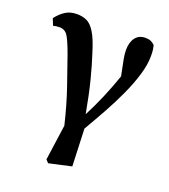

<svg xmlns="http://www.w3.org/2000/svg" viewBox="-127 -586 768 870"><g transform="rotate(20 256.5 -150.5)"><path d="M192 178 216 7Q194 -85 168 -161Q142 -237 119 -302Q98 -360 84 -382.5Q70 -405 43 -405Q28 -405 13 -401L0 -433Q17 -456 40.5 -472Q64 -488 98 -488Q124 -488 145 -478.5Q166 -469 185 -438.5Q204 -408 223 -345Q239 -297 256 -230.5Q273 -164 289 -75Q342 -177 381 -291Q370 -344 365.5 -368.5Q361 -393 361 -411Q361 -449 378 -471Q395 -493 425 -493Q442 -493 452 -488.5Q462 -484 471 -475Q474 -464 475.5 -453Q477 -442 477 -423Q477 -382 462 -332Q447 -282 422 -227.5Q397 -173 366.5 -118Q336 -63 306 -12L313 168L205 192Z"/></g></svg>

Font: Source Serif 4 Semibold
Style: Regular
Weight: 600
Designer: Frank Grießhammer
Foundry: Adobe
Version: Version 4.005;hotconv 1.1.0;makeotfexe 2.6.0